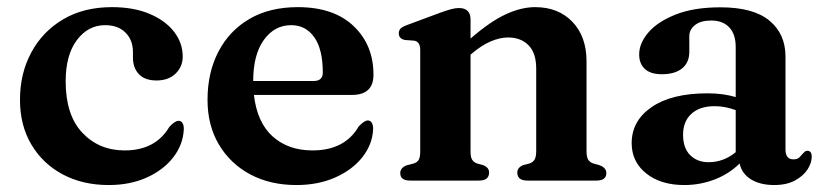

<svg xmlns="http://www.w3.org/2000/svg" viewBox="-20 -506 2310 538"><path d="M492 -347.5Q492 -319 472 -299.8Q452 -280.5 418.5 -280.5Q386 -280.5 369.2 -298.2Q352.5 -316 352.5 -344.5V-360Q352.5 -394 331.5 -414.8Q310.5 -435.5 274.5 -435.5Q227 -435.5 195.5 -393.8Q164 -352 164 -278Q164 -183.5 210.8 -134Q257.5 -84.5 329.5 -84.5Q415.5 -84.5 454.5 -150.5Q470.5 -167.5 480 -167.5Q488 -167.5 491.8 -160.5Q495.5 -153.5 495 -143Q493 -101 465.8 -65.5Q438.5 -30 391.8 -8.8Q345 12.5 284.5 12.5Q212 12.5 156 -17.2Q100 -47 68 -100.8Q36 -154.5 36 -226.5Q36 -300.5 67.8 -359.2Q99.5 -418 157.2 -452Q215 -486 293.5 -486Q354.5 -486 399 -467.2Q443.5 -448.5 467.8 -417Q492 -385.5 492 -347.5Z M1026.5 -296.5Q1026.5 -240 966 -240H691.5Q700.5 -162.5 744.2 -123.5Q788 -84.5 855.5 -84.5Q946 -84.5 985 -151.5Q1001 -168.5 1010.5 -168.5Q1018.5 -168.5 1022.2 -161.2Q1026 -154 1025.5 -143.5Q1023.5 -101.5 995.8 -66Q968 -30.5 920 -9Q872 12.5 810.5 12.5Q737.5 12.5 681.5 -17.2Q625.5 -47 593.5 -100.8Q561.5 -154.5 561.5 -226.5Q561.5 -302.5 592 -361.2Q622.5 -420 679 -453Q735.5 -486 814.5 -486Q915 -486 970.8 -433Q1026.5 -380 1026.5 -296.5ZM796 -435.5Q749 -435.5 719.2 -394Q689.5 -352.5 689.5 -279H858.5Q884.5 -279 884.5 -302.5Q884.5 -368 860.5 -401.8Q836.5 -435.5 796 -435.5Z M1298.5 -451V-398Q1354.5 -446.5 1397.8 -466.2Q1441 -486 1479.5 -486Q1544.5 -486 1584 -444.8Q1623.5 -403.5 1623.5 -334V-83Q1623.5 -66 1628.2 -58.5Q1633 -51 1642.5 -48L1660 -43Q1679 -36 1679 -21Q1679 0 1651 0H1458Q1429.5 0 1429.5 -22.5Q1429.5 -36 1445 -43L1464 -48Q1473.5 -51.5 1478 -59Q1482.5 -66.5 1482.5 -83V-313.5Q1482.5 -357.5 1461 -379.2Q1439.5 -401 1403.5 -401Q1381 -401 1355.5 -390.2Q1330 -379.5 1303.5 -357L1298.5 -353V-81.5Q1298.5 -65.5 1303 -58.5Q1307.5 -51.5 1316.5 -48L1334.5 -43Q1350.5 -36.5 1350.5 -22.5Q1350.5 0 1322 0H1129.5Q1101.5 0 1101.5 -21Q1101.5 -36 1120 -43L1139.5 -48Q1149 -51 1153.2 -58.2Q1157.5 -65.5 1157.5 -81.5V-366Q1157.5 -389 1141 -392L1114.5 -394Q1097.5 -397.5 1097.5 -412.5Q1097.5 -421 1102.5 -426Q1107.5 -431 1121 -436L1212.5 -470Q1232 -477 1243.8 -480.2Q1255.5 -483.5 1266 -483.5Q1298.5 -483.5 1298.5 -451Z M1750 -105Q1750 -167.5 1806 -206Q1862 -244.5 1962.5 -244.5Q1985 -244.5 2005 -241.8Q2025 -239 2041.5 -234V-374.5Q2041.5 -410 2023.5 -429.2Q2005.5 -448.5 1973 -448.5Q1943.5 -448.5 1927.5 -435.8Q1911.5 -423 1911.5 -405V-361Q1911.5 -330.5 1891.2 -314.2Q1871 -298 1834.5 -298Q1803 -298 1787 -312.8Q1771 -327.5 1771 -353.5Q1771 -385 1797 -415.2Q1823 -445.5 1873.8 -465.5Q1924.5 -485.5 1999 -485.5Q2091 -485.5 2136 -448.2Q2181 -411 2181 -347.5V-87.5Q2181 -59.5 2203 -59.5Q2214.5 -59.5 2219.8 -64.8Q2225 -70 2229 -75Q2232 -78.5 2235 -81Q2238 -83.5 2242.5 -83.5Q2254.5 -83.5 2254.5 -66.5Q2254.5 -49.5 2242.8 -31.2Q2231 -13 2207.5 -0.2Q2184 12.5 2149.5 12.5Q2110 12.5 2084.2 -3.5Q2058.5 -19.5 2052.5 -48Q2023.5 -19 1982.8 -3.2Q1942 12.5 1897.5 12.5Q1831.5 12.5 1790.8 -20Q1750 -52.5 1750 -105ZM1894 -128.5Q1894 -91 1914 -71.2Q1934 -51.5 1965.5 -51.5Q2007.5 -51.5 2041.5 -79.5V-197.5Q2027.5 -202.5 2013 -205.5Q1998.5 -208.5 1982.5 -208.5Q1941 -208.5 1917.5 -187.2Q1894 -166 1894 -128.5Z"/></svg>

Font: Fraunces 9pt S000 SemiBold
Style: Regular
Weight: 600
Version: Version 1.000; ttfautohint (v1.8.3)